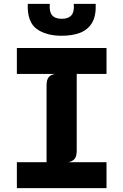

<svg xmlns="http://www.w3.org/2000/svg" viewBox="-20 -976 640 996"><path d="M67.5 0V-134.5H221.5V-532Q221.5 -562 232.5 -575.5Q243.5 -589 266 -592.5H67.5V-727H532.5V-592.5H378V-195Q378 -165 367 -151.8Q356 -138.5 333.5 -134.5H532.5V0ZM300.5 -790.5Q217.5 -790.5 169 -827Q120.5 -863.5 124 -956H238.5Q234.5 -916 250 -897.2Q265.5 -878.5 300.5 -878.5Q335 -878.5 350.8 -897.2Q366.5 -916 362.5 -956H476.5Q479 -894.5 457.8 -858.2Q436.5 -822 396 -806.2Q355.5 -790.5 300.5 -790.5Z"/></svg>

Font: Spline Sans Mono
Style: Regular
Weight: 400
Monospace: yes
Designer: Eben Sorkin, Mirko Velimirovic
Foundry: Sorkin Type
Version: Version 1.004